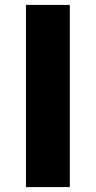

<svg xmlns="http://www.w3.org/2000/svg" viewBox="-20 -764 390 784"><path d="M86 -744H265V0H86Z"/></svg>

Font: KaiGen Gothic KR Heavy
Style: Heavy
Weight: 900
Designer: Ryoko NISHIZUKA  (kana & ideographs); Paul D. Hunt (Latin, Greek & Cyrillic); Wenlong ZHANG  (bopomofo); Sandoll Communi
Foundry: Adobe Systems Incorporated
Version: Version 1.002 March 28, 2018